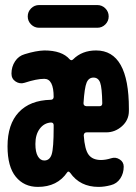

<svg xmlns="http://www.w3.org/2000/svg" viewBox="-20 -730 540 760"><path d="M134.8 -710H365.2Q383.8 -710 397 -696.8Q410.2 -683.6 410.2 -665Q410.2 -646.5 397 -633.3Q383.8 -620.1 365.2 -620.1H134.8Q116.2 -620.1 103 -633.3Q89.8 -646.5 89.8 -665Q89.8 -683.6 103 -696.8Q116.2 -710 134.8 -710ZM374 -309.6Q384.8 -309.6 384.8 -321.3Q383.8 -382.8 376.5 -402.8Q369.1 -422.9 350.1 -422.9Q331.1 -422.9 322.8 -402.8Q314.5 -382.8 310.5 -321.3Q310.5 -310.5 322.3 -309.6ZM192.4 -224.6V-234.4Q192.4 -245.1 181.6 -245.1Q154.3 -243.2 137.2 -220.2Q120.1 -197.3 120.1 -160.2Q120.1 -127.9 129.9 -111.3Q139.6 -94.7 155.3 -94.7Q176.8 -94.7 184.6 -119.1Q192.4 -143.6 192.4 -224.6ZM360.4 -530.3Q490.2 -530.3 490.2 -299.8V-291Q490.2 -254.9 462.9 -230.5Q435.5 -206.1 400.4 -206.1H323.2Q312.5 -206.1 311.5 -194.3Q315.4 -137.7 331.1 -117.2Q346.7 -96.7 379.9 -96.7Q398.4 -96.7 419.9 -103.5Q437.5 -109.4 453.6 -99.1Q469.7 -88.9 469.7 -70.3Q469.7 -43.9 456.1 -23.4Q442.4 -2.9 418.9 2.9Q393.6 9.8 370.1 9.8Q296.9 9.8 257.8 -45.9Q251 -54.7 246.1 -47.9Q207 9.8 129.9 9.8Q75.2 9.8 42.5 -30.3Q9.8 -70.3 9.8 -150.4Q9.8 -238.3 54.2 -285.6Q98.6 -333 180.7 -335Q191.4 -335 192.4 -345.7Q192.4 -418 155.3 -418Q125 -418 77.1 -402.3Q58.6 -396.5 42 -407.2Q25.4 -418 25.4 -438.5Q25.4 -465.8 39.6 -487.3Q53.7 -508.8 78.1 -515.6Q122.1 -529.3 155.3 -530.3Q225.6 -530.3 255.9 -495.1Q262.7 -488.3 269.5 -495.1Q304.7 -530.3 360.4 -530.3Z"/></svg>

Font: Rounded-X Mgen+ 2m bold
Style: Bold
Weight: 700
Designer: [Source Han Sans]
Ryoko NISHIZUKA  (kana & ideographs); Paul D. Hunt (Latin, Greek & Cyrillic); Wenlong ZHANG  (bopomofo
Version: Version 1.059.20150602